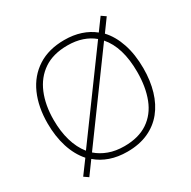

<svg xmlns="http://www.w3.org/2000/svg" viewBox="-168 -907 1096 1099"><g transform="rotate(-30 379.5 -357.0)"><path d="M696 -358Q696 -277 676 -209.5Q656 -142 616.5 -93Q577 -44 517.5 -17Q458 10 379 10Q317 10 266.5 -7.5Q216 -25 178 -58L116 27L87 7L152 -81Q108 -131 85.5 -202Q63 -273 63 -359Q63 -467 99.5 -549.5Q136 -632 208 -678.5Q280 -725 384 -725Q443 -725 491.5 -709Q540 -693 577 -663L634 -741L663 -721L604 -640Q648 -593 672 -521.5Q696 -450 696 -358ZM655 -358Q655 -522 580 -608L200 -88Q233 -59 278 -42.5Q323 -26 380 -26Q474 -26 535.5 -67.5Q597 -109 626 -184Q655 -259 655 -358ZM103 -359Q103 -283 121 -221Q139 -159 175 -114L555 -633Q523 -660 480 -674.5Q437 -689 384 -689Q289 -689 227 -647Q165 -605 134 -530.5Q103 -456 103 -359Z"/></g></svg>

Font: Noto Sans Khmer ExtraLight
Style: Regular
Weight: 250
Version: Version 2.003